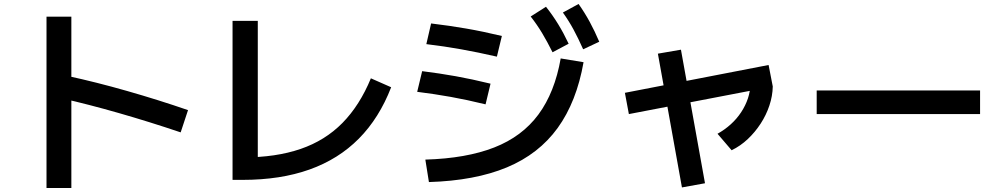

<svg xmlns="http://www.w3.org/2000/svg" viewBox="-20 -875 5040 966"><path d="M889 -209Q732 -262 578.5 -306Q425 -350 288 -381L319 -493Q463 -462 620.5 -417Q778 -372 926 -321ZM214 71V-791H339V71Z M1150 30V-770H1277V3L1203 -83Q1368 -83 1492 -125.5Q1616 -168 1703 -256.5Q1790 -345 1846 -481L1948 -436Q1888 -281 1785.5 -177.5Q1683 -74 1537 -22Q1391 30 1201 30Z M2120 -72Q2326 -78 2466.5 -133Q2607 -188 2689 -299Q2771 -410 2801 -581L2916 -562Q2881 -363 2786 -231.5Q2691 -100 2530.5 -33Q2370 34 2138 41ZM2423 -350Q2329 -373 2248 -387.5Q2167 -402 2079 -413L2104 -517Q2192 -506 2273 -491.5Q2354 -477 2448 -454ZM2480 -590Q2384 -612 2300 -627Q2216 -642 2125 -653L2149 -757Q2241 -746 2325 -731.5Q2409 -717 2505 -694ZM2760 -612Q2733 -666 2707.5 -708.5Q2682 -751 2650 -792L2727 -841Q2761 -798 2788.5 -753Q2816 -708 2841 -655ZM2914 -627Q2889 -683 2865.5 -726.5Q2842 -770 2812 -812L2891 -855Q2922 -811 2947 -765Q2972 -719 2995 -665Z M3144 -301 3124 -408 3847 -548 3868 -440ZM3411 68 3290 -605 3406 -625 3527 47ZM3590 -202Q3626 -222 3656.5 -249.5Q3687 -277 3709 -310.5Q3731 -344 3743 -380Q3755 -416 3755 -452L3868 -440Q3867 -392 3851 -344Q3835 -296 3807 -253Q3779 -210 3742.5 -175.5Q3706 -141 3661 -119Z M4089 -301V-420H4911V-301Z"/></svg>

Font: M PLUS 1 Code SemiBold
Style: Regular
Weight: 600
Designer: Coji Morishita
Foundry: UNDERFOREST DESIGN
Version: Version 1.005